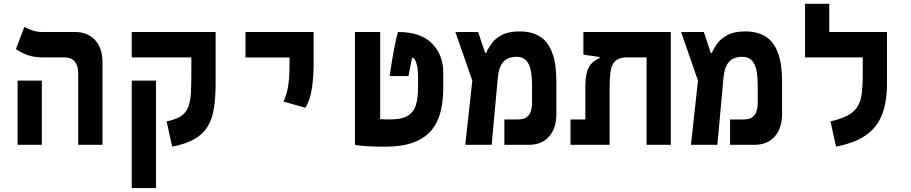

<svg xmlns="http://www.w3.org/2000/svg" viewBox="-20 -752 4728 997"><path d="M386.2 0V-368.2Q386.2 -454.1 313.5 -454.1H197.3Q155.8 -454.1 121.3 -466.8Q86.9 -479.5 62.5 -497.1L106.4 -611.8Q117.7 -605 143.8 -595.5Q169.9 -585.9 196.8 -585.9H368.2Q435.1 -585.9 473.6 -544.2Q512.2 -502.4 512.2 -428.2V0ZM71.3 0V-333.5H197.3V0Z M1099.6 -585.9V-318.4Q1099.6 -246.1 1091.1 -190.9Q1082.5 -135.7 1058.8 -95.9Q1035.2 -56.2 990.7 -30.3Q946.3 -4.4 874 9.3L845.2 -121.6Q893.6 -131.3 919.9 -149.2Q946.3 -167 957.5 -196Q968.8 -225.1 971.2 -267.3Q973.6 -309.6 973.6 -367.2V-454.1H664.1V-585.9ZM790 224.6H664.1V-333.5H790Z M1565.9 -192.4 1452.1 -224.6Q1471.2 -266.6 1477.3 -312Q1483.4 -357.4 1483.4 -414.1V-453.6H1254.9V-585.9H1608.4V-414.1Q1608.4 -357.4 1600.1 -296.6Q1591.8 -235.8 1565.9 -192.4Z M1977.5 9.8Q1957 9.8 1928 9Q1898.9 8.3 1870.6 6.1Q1842.3 3.9 1823.2 0V-585.9H1954.1V-133.3Q1969.7 -132.3 1982.7 -132.1Q1995.6 -131.8 2006.8 -131.8Q2065.9 -131.8 2096.9 -150.4Q2127.9 -168.9 2139.4 -205.6Q2150.9 -242.2 2150.9 -296.9V-346.2Q2150.9 -392.1 2144.8 -415Q2138.7 -438 2131.6 -445.8Q2124.5 -453.6 2120.6 -453.6Q2117.7 -441.9 2115.7 -431.9Q2113.8 -421.9 2110.6 -405.3Q2107.4 -388.7 2101.1 -356.9H2003.4Q2014.2 -433.1 2025.4 -492.9Q2036.6 -552.7 2046.4 -585.9Q2164.6 -585.9 2223.1 -526.6Q2281.7 -467.3 2281.7 -375V-296.9Q2281.7 -229 2268.1 -172.9Q2254.4 -116.7 2220.5 -75.7Q2186.5 -34.7 2127.4 -12.5Q2068.4 9.8 1977.5 9.8Z M2396 0 2432.6 -333.5 2344.7 -585.9H2462.9L2499 -477.1H2504.4Q2514.6 -501 2533.4 -526.9Q2552.2 -552.7 2586.9 -570.8Q2621.6 -588.9 2678.7 -588.9Q2739.3 -588.9 2781.7 -563.5Q2824.2 -538.1 2846.7 -480.5Q2869.1 -422.9 2869.1 -325.7V-160.6Q2869.1 -85.4 2830.8 -42.7Q2792.5 0 2725.1 0H2599.1V-131.8H2672.4Q2742.7 -131.8 2742.7 -217.8V-313.5Q2742.7 -386.2 2723.9 -421.6Q2705.1 -457 2663.1 -457Q2618.2 -457 2594.2 -431.4Q2570.3 -405.8 2564.9 -347.7L2533.2 0Z M3463.4 0H3337.4V-454.1H3226.6Q3189 -451.2 3171.9 -432.1Q3154.8 -413.1 3150.1 -377.9Q3145.5 -342.8 3145.5 -291.5V0H2942.4V-131.8H3019.5V-300.8Q3019.5 -351.6 3028.8 -380.6Q3038.1 -409.7 3054.9 -425.5Q3071.8 -441.4 3093.8 -450.7V-456.1L3009.3 -468.3V-585.9H3463.4Z M3567.9 0 3604.5 -333.5 3516.6 -585.9H3634.8L3670.9 -477.1H3676.3Q3686.5 -501 3705.3 -526.9Q3724.1 -552.7 3758.8 -570.8Q3793.5 -588.9 3850.6 -588.9Q3911.1 -588.9 3953.6 -563.5Q3996.1 -538.1 4018.6 -480.5Q4041 -422.9 4041 -325.7V-160.6Q4041 -85.4 4002.7 -42.7Q3964.4 0 3897 0H3771V-131.8H3844.2Q3914.6 -131.8 3914.6 -217.8V-313.5Q3914.6 -386.2 3895.8 -421.6Q3877 -457 3835 -457Q3790 -457 3766.1 -431.4Q3742.2 -405.8 3736.8 -347.7L3705.1 0Z M4585.9 -585.9V-318.4Q4585.9 -222.2 4559.8 -155.8Q4533.7 -89.4 4475.6 -49.3Q4417.5 -9.3 4321.3 9.3L4292.5 -121.6Q4349.6 -134.8 4383.3 -153.3Q4417 -171.9 4433.6 -199.7Q4450.2 -227.5 4455.1 -268.6Q4460 -309.6 4460 -367.2V-454.1H4160.2V-732.4H4286.1V-585.9Z"/></svg>

Font: Cascadia Mono
Style: Bold
Weight: 700
Monospace: yes
Designer: Aaron Bell
Foundry: Saja Typeworks
Version: Version 2404.023; ttfautohint (v1.8.4)